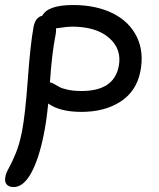

<svg xmlns="http://www.w3.org/2000/svg" viewBox="-45 -527 638 772"><path d="M9.8 225.1Q-9.3 225.1 -18.6 214.1Q-27.8 203.1 -22.9 181.2Q-20 167 -8.5 146.7Q2.9 126.5 17.8 90.8Q32.7 55.2 43 3.9Q56.6 -65.9 66.7 -206.1Q76.7 -346.2 89.8 -418Q96.2 -456.5 125 -463.9Q147.5 -506.8 249 -506.8Q340.3 -506.8 407.5 -473.9Q474.6 -440.9 504.9 -379.2Q535.2 -317.4 519 -237.8Q502.9 -159.2 439.2 -118.2Q375.5 -77.1 282.2 -77.1Q195.8 -77.1 148.9 -110.8Q141.6 -38.1 131.8 9.8Q111.8 111.3 80.6 168.2Q49.3 225.1 9.8 225.1ZM179.2 -391.1Q163.1 -310.5 155.8 -195.8Q163.1 -194.8 173.1 -189.2Q183.1 -183.6 193.4 -177.5Q203.6 -171.4 227.3 -166.3Q251 -161.1 283.2 -161.1Q412.1 -161.1 432.1 -258.8Q446.3 -328.6 394 -374.3Q341.8 -419.9 245.1 -419.9Q234.4 -419.9 222.9 -418.7Q211.4 -417.5 199 -415.5Q186.5 -413.6 180.2 -413.1Q181.2 -405.3 179.2 -391.1Z"/></svg>

Font: Shantell Sans Irregular Bouncy
Style: Italic
Weight: 400
Italic angle: -11.31°
Designer: Stephen Nixon, Anya Danilova, Shantell Martin
Foundry: Arrow Type
Version: Version 1.006;[9816181b4]